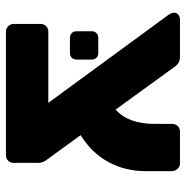

<svg xmlns="http://www.w3.org/2000/svg" viewBox="-10 -600 611 630"><g transform="rotate(90 295.0 -285.5)"><path d="M22 0ZM424 -245 501 -139Q515 -123 515 -106V-25Q515 -15 508 -7.5Q501 0 490 0H84Q74 0 66.5 -7.5Q59 -15 59 -25V-114Q59 -125 66.5 -132Q74 -139 84 -139H318L28 -535Q22 -545 22 -551Q22 -560 28.5 -565.5Q35 -571 44 -571H168Q188 -571 200 -553L340 -360Q387 -401 387 -488V-544Q387 -556 394 -563.5Q401 -571 412 -571H517Q527 -571 534.5 -563Q542 -555 542 -544V-458Q542 -391 512 -336Q482 -281 424 -245ZM83 -232V-281Q83 -291 89 -297Q95 -303 105 -303H154Q164 -303 170 -297Q176 -291 176 -281V-232Q176 -222 170 -216Q164 -210 154 -210H105Q95 -210 89 -216Q83 -222 83 -232Z"/></g></svg>

Font: Hezaedrus
Style: Bold
Weight: 700
Designer: Hubert & Fischer
Foundry: Hubert & Fischer
Version: Version 1.10;September 3, 2019;FontCreator 11.5.0.2425 64-bi